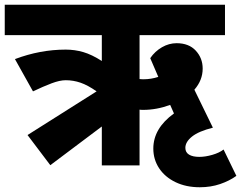

<svg xmlns="http://www.w3.org/2000/svg" viewBox="-40 -697 1016 809"><path d="M956 44Q927 65 887.5 78.5Q848 92 802 92Q744 92 699.5 70.5Q655 49 630.5 12Q606 -25 606 -71Q606 -156 693 -219L677 -255Q620 -234 563 -234Q553 -234 548 -235V0H389V-164L172 -1L76 -128L367 -312Q330 -338 299.5 -348.5Q269 -359 237 -359Q212 -359 177.5 -346Q143 -333 99 -312L23 -448Q129 -488 237 -488Q275 -488 311 -477.5Q347 -467 389 -440V-549H-20V-677H908V-549H548V-364Q554 -363 565 -363Q596 -363 627 -373L593 -452Q613 -481 642.5 -498Q672 -515 704 -515Q756 -515 785 -483.5Q814 -452 814 -408Q814 -359 779 -319L857 -159Q797 -144 769 -121.5Q741 -99 741 -74Q741 -55 756.5 -45.5Q772 -36 800 -36Q825 -36 854.5 -44.5Q884 -53 902 -67Z"/></svg>

Font: Martel Sans Black
Style: Regular
Weight: 900
Designer: Dan Reynolds and Mathieu Réguer
Foundry: Dan Reynolds and Mathieu Réguer
Version: Version 1.002; ttfautohint (v1.1) -l 5 -r 5 -G 72 -x 0 -D la